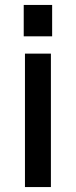

<svg xmlns="http://www.w3.org/2000/svg" viewBox="-20 -757 307 777"><path d="M186 -540V0H81V-540ZM191 -737V-610H76V-737Z"/></svg>

Font: Pathway Extreme Medium
Style: Regular
Weight: 500
Designer: Eduardo Rodriguez Tunni
Foundry: Eduardo Rodriguez Tunni
Version: Version 1.001;gftools[0.9.26]